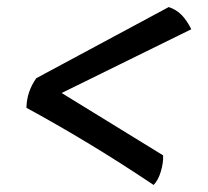

<svg xmlns="http://www.w3.org/2000/svg" viewBox="-20 -524 590 545"><path d="M416 1Q319 -64 228.5 -118.5Q138 -173 55 -218Q56 -264 83 -302L459 -504Q480 -497 495 -482Q510 -467 523 -441L155 -260L443 -83Q444 -62 436.5 -37Q429 -12 416 1Z"/></svg>

Font: Vollkorn ExtraBold
Style: Italic
Weight: 800
Italic angle: -11°
Designer: Friedrich Althausen
Foundry: Friedrich Althausen
Version: Version 5.000; ttfautohint (v1.8.3)